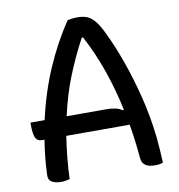

<svg xmlns="http://www.w3.org/2000/svg" viewBox="-81 -784 811 868"><g transform="rotate(-10 325.0 -350.0)"><path d="M170 4Q151 10 129 10Q106 10 89 1Q72 -8 73 -31Q76 -112 89 -191H79Q55 -191 47.5 -210Q40 -229 40 -262V-278H105Q132 -400 178.5 -507.5Q225 -615 286 -705Q295 -707 306 -708.5Q317 -710 332 -710Q358 -710 377 -702Q396 -694 413.5 -671.5Q431 -649 451 -605Q478 -549 505.5 -472Q533 -395 556 -304Q579 -213 590 -114Q593 -85 595 -54Q597 -23 598 4Q582 10 562 10Q504 10 500 -33Q493 -115 480 -191H189Q182 -146 177 -97.5Q172 -49 170 4ZM385 -278Q412 -278 429.5 -274Q447 -270 460 -261L466 -262Q446 -357 415 -446Q384 -535 341 -616H335Q293 -538 260 -455.5Q227 -373 206 -278Z"/></g></svg>

Font: Recursive Sn Csl St
Style: Regular
Weight: 400
Version: Version 1.079;hotconv 1.0.112;makeotfexe 2.5.65598; ttfautoh